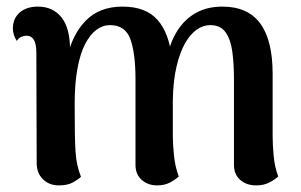

<svg xmlns="http://www.w3.org/2000/svg" viewBox="-20 -547 911 581"><path d="M805 -135Q805 -111 808 -76.5Q811 -42 822 -13Q811 -3 794.5 5.5Q778 14 755 14Q726 14 707 -2.5Q688 -19 688 -48V-307Q688 -353 683 -390.5Q678 -428 662.5 -449.5Q647 -471 616 -471Q595 -471 575.5 -457.5Q556 -444 540 -416Q524 -388 514 -345Q504 -302 503 -244V-135Q503 -111 506.5 -76.5Q510 -42 521 -13Q510 -3 494 5.5Q478 14 455 14Q428 14 409 -2.5Q390 -19 390 -48V-307Q390 -386 374.5 -428.5Q359 -471 313 -471Q291 -471 272 -457Q253 -443 238 -414.5Q223 -386 214.5 -340.5Q206 -295 206 -234Q206 -182 206.5 -147Q207 -112 208.5 -89Q210 -66 214 -48Q218 -30 225 -12Q218 -5 201.5 4.5Q185 14 158 14Q129 14 110 -4.5Q91 -23 91 -54L90 -386Q90 -414 82.5 -426.5Q75 -439 60 -439Q53 -439 44.5 -435.5Q36 -432 31 -423Q19 -441 19 -461Q19 -491 39.5 -509Q60 -527 95 -527Q140 -527 166 -494.5Q192 -462 192 -396V-351L183 -371Q198 -442 239.5 -484.5Q281 -527 351 -527Q421 -527 456.5 -487Q492 -447 500 -371L486 -374Q495 -420 517 -454.5Q539 -489 573 -508Q607 -527 653 -527Q730 -527 767.5 -476Q805 -425 805 -324Z"/></svg>

Font: Arima SemiBold
Style: Regular
Weight: 600
Designer: Joana Correia and Natanael Gama
Foundry: NDISCOVER
Version: Version 1.101;gftools[0.9.23]